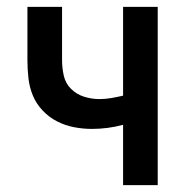

<svg xmlns="http://www.w3.org/2000/svg" viewBox="-20 -540 540 560"><path d="M339 0V-176Q317 -170 294 -167Q271 -164 248 -164Q222 -164 196 -169Q170 -174 146.5 -186Q123 -198 104.5 -217.5Q86 -237 76 -261Q66 -285 63 -311.5Q60 -338 60 -364V-520H161V-364Q161 -342 166 -319.5Q171 -297 187 -281Q203 -265 225 -258Q247 -251 270 -251Q287 -251 304.5 -254Q322 -257 339 -261V-520H440V0Z"/></svg>

Font: Iosevka Curly Semibold
Style: Regular
Weight: 600
Monospace: yes
Designer: Belleve Invis
Foundry: Belleve Invis
Version: Version 22.1.2; ttfautohint (v1.8.4)